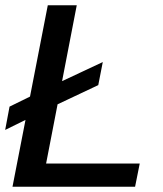

<svg xmlns="http://www.w3.org/2000/svg" viewBox="-22 -708 617 728"><path d="M152.8 -87.9H507.8L490.2 0H25.4L74.7 -253.4L-2.4 -215.3L14.2 -303.7L91.8 -341.8L159.2 -688H269L213.4 -400.4L367.7 -472.7L350.6 -385.3L196.3 -312.5Z"/></svg>

Font: Arimo Medium
Style: Italic
Weight: 500
Italic angle: -12°
Designer: Steve Matteson
Foundry: Monotype Imaging Inc.
Version: Version 1.33